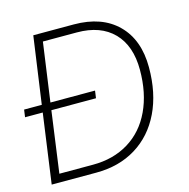

<svg xmlns="http://www.w3.org/2000/svg" viewBox="-113 -801 889 902"><g transform="rotate(-15 331.0 -350.0)"><path d="M613 -414Q613 -289 568 -195.5Q523 -102 440 -51Q357 0 246 0H29L76 -338H-10L-5 -374H81L127 -700H324Q460 -700 536.5 -624Q613 -548 613 -414ZM569 -414Q569 -531 506 -595.5Q443 -660 328 -660H163L123 -374H340L335 -338H118L77 -40H241Q340 -40 414.5 -85.5Q489 -131 529 -216Q569 -301 569 -414Z"/></g></svg>

Font: Krub ExtraLight
Style: Italic
Weight: 275
Italic angle: -8°
Designer: Ekaluck Peanpanawate
Foundry: Cadson Demak Co.,Ltd.
Version: Version 1.000; ttfautohint (v1.6)